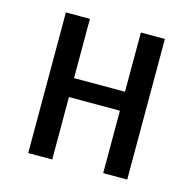

<svg xmlns="http://www.w3.org/2000/svg" viewBox="-84 -611 698 695"><g transform="rotate(15 265.5 -263.5)"><path d="M361 -234H170V0H80V-527H170V-305H361V-527H451V0H361Z"/></g></svg>

Font: Fira Sans Condensed
Style: Regular
Weight: 400
Width: 3
Designer: bBox Type GmbH & Carrois Corporate GbR & Edenspiekermann AG
Foundry: bBox Type GmbH & Carrois Corporate GbR & Edenspiekermann AG
Version: Version 4.301